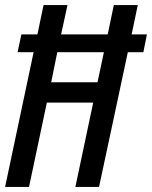

<svg xmlns="http://www.w3.org/2000/svg" viewBox="-21 -734 597 754"><path d="M-1 0 111 -529H48L63 -599H126L150 -714H244L219 -599H402L426 -714H520L496 -599H556L542 -529H481L368 0H275L345 -331H163L93 0ZM180 -411H362L387 -529H204Z"/></svg>

Font: Noto Sans ExtraCondensed Medium
Style: Italic
Weight: 500
Width: 2
Italic angle: -12°
Designer: Monotype Design Team
Foundry: Monotype Imaging Inc.
Version: Version 2.013; ttfautohint (v1.8.4.7-5d5b)